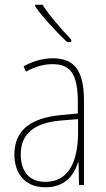

<svg xmlns="http://www.w3.org/2000/svg" viewBox="-20 -784 450 814"><path d="M160 -764H129V-757C163 -708 222 -646 264 -606H282V-616C241 -660 193 -713 160 -764ZM203 -537C162 -537 118 -524 80 -503L90 -480C133 -504 170 -512 203 -512C278 -512 310 -471 310 -351V-303L237 -296C113 -284 41 -234 41 -129C41 -53 82 10 172 10C258 10 294 -43 311 -96H313L315 0H336V-356C336 -486 295 -537 203 -537ZM237 -273 311 -279V-220C310 -98 271 -13 172 -13C106 -13 68 -55 68 -129C68 -219 127 -263 237 -273Z"/></svg>

Font: Noto Sans Sinhala Condensed Thin
Style: Regular
Weight: 100
Width: 3
Designer: Jelle Bosma - Monotype Design Team
Foundry: Monotype Imaging Inc.
Version: Version 2.006